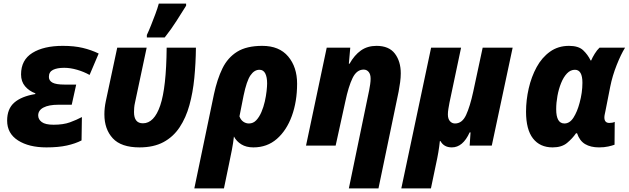

<svg xmlns="http://www.w3.org/2000/svg" viewBox="-20 -816 3523 1076"><path d="M240 10Q142 10 81 -29Q20 -68 20 -140Q20 -206 60 -241Q100 -276 178 -289V-293Q143 -306 120.5 -332.5Q98 -359 98 -399Q98 -480 161.5 -519.5Q225 -559 332 -559Q396 -559 444 -547.5Q492 -536 533 -516L482 -396Q450 -414 412 -425Q374 -436 340 -436Q300 -436 277 -424.5Q254 -413 254 -385Q254 -364 274 -353Q294 -342 342 -342H407L382 -229H306Q254 -229 224 -213.5Q194 -198 194 -169Q194 -147 214 -132Q234 -117 280 -117Q335 -117 372 -130.5Q409 -144 439 -160L437 -29Q402 -11 354.5 -0.5Q307 10 240 10Z M762 10Q659 10 612 -41Q565 -92 565 -175Q565 -194 567 -212Q569 -230 573 -249L637 -549H802L737 -243Q733 -226 732 -212Q731 -198 731 -188Q731 -125 781 -125Q844 -125 878 -225Q912 -325 914 -549H1078Q1077 -461 1069 -379Q1061 -297 1041.5 -226.5Q1022 -156 986.5 -102.5Q951 -49 896 -19.5Q841 10 762 10ZM803 -606V-620Q814 -643 826.5 -674.5Q839 -706 851 -738Q863 -770 870 -796H1023V-784Q997 -743 969 -698.5Q941 -654 903 -606Z M1069 240 1179 -288Q1197 -372 1226.5 -432.5Q1256 -493 1309 -526Q1362 -559 1450 -559Q1545 -559 1595 -499.5Q1645 -440 1645 -347Q1645 -247 1615.5 -166Q1586 -85 1531.5 -37.5Q1477 10 1400 10Q1360 10 1332.5 -7Q1305 -24 1291 -51Q1287 -15 1279.5 24Q1272 63 1263 105L1235 240ZM1375 -124Q1399 -124 1416 -142Q1433 -160 1445 -188Q1457 -216 1464 -247Q1471 -278 1474 -305.5Q1477 -333 1477 -348Q1477 -384 1466.5 -404.5Q1456 -425 1434 -425Q1405 -425 1383.5 -393.5Q1362 -362 1345 -280L1322 -164Q1329 -144 1343.5 -134Q1358 -124 1375 -124Z M1935 240 2049 -311Q2052 -326 2054.5 -343.5Q2057 -361 2057 -375Q2057 -400 2046 -413Q2035 -426 2018 -426Q1979 -426 1956 -379Q1933 -332 1915 -246L1861 0H1695L1811 -549H1943L1935 -459H1939Q1966 -507 2002.5 -533Q2039 -559 2090 -559Q2160 -559 2193 -515.5Q2226 -472 2226 -405Q2226 -382 2222.5 -355.5Q2219 -329 2214 -303L2101 240Z M2229 240 2396 -549H2564L2499 -241Q2496 -225 2493 -207Q2490 -189 2490 -175Q2490 -150 2501.5 -137Q2513 -124 2530 -124Q2570 -124 2592 -171.5Q2614 -219 2632 -302L2685 -549H2853L2736 0H2612L2617 -74H2612Q2574 10 2512 10Q2489 10 2473 0.5Q2457 -9 2449 -25H2445Q2442 5 2436.5 37.5Q2431 70 2424 101L2395 240Z M3077 10Q3006 10 2967 -40Q2928 -90 2928 -190Q2928 -255 2943 -320.5Q2958 -386 2987.5 -440Q3017 -494 3062.5 -526.5Q3108 -559 3169 -559Q3222 -559 3248 -534.5Q3274 -510 3290 -477H3293Q3300 -494 3313 -515Q3326 -536 3340 -549H3483Q3460 -512 3436 -451.5Q3412 -391 3400 -331L3373 -194Q3371 -184 3369 -175Q3367 -166 3367 -158Q3367 -127 3395 -127Q3413 -127 3425 -133L3424 -5Q3411 0 3388.5 5Q3366 10 3337 10Q3290 10 3259 -8.5Q3228 -27 3214 -69H3208Q3188 -40 3158 -15Q3128 10 3077 10ZM3143 -124Q3173 -124 3194 -157Q3215 -190 3228 -239Q3244 -297 3244 -352Q3244 -425 3202 -425Q3177 -425 3157.5 -404.5Q3138 -384 3124.5 -350.5Q3111 -317 3104 -278.5Q3097 -240 3097 -204Q3097 -124 3143 -124Z"/></svg>

Font: Noto Sans Disp ExtBd
Style: Italic
Weight: 800
Italic angle: -12°
Designer: Monotype Design Team
Foundry: Monotype Imaging Inc.
Version: Version 2.000;GOOG;noto-source:20170915:90ef993387c0